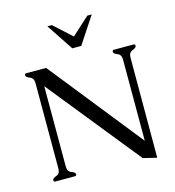

<svg xmlns="http://www.w3.org/2000/svg" viewBox="-134 -1041 1071 1174"><g transform="rotate(-15 401.5 -454.0)"><path d="M668.5 -99.1V-613.8Q668.5 -645 644.3 -653.8Q620.1 -662.6 620.1 -675.3Q620.1 -685.5 629.9 -685.5H754.4Q764.6 -685.5 764.6 -675.3Q764.6 -662.6 740.2 -653.8Q715.8 -645 715.8 -613.8L715.3 21L628.9 0L161.1 -580.6V-71.3Q161.1 -39.6 185.5 -31Q210 -22.5 210 -10.3Q210 0 199.7 0H75.7Q65.4 0 65.4 -10.3Q65.4 -22.5 89.8 -31Q114.3 -39.6 114.3 -71.3V-613.8Q114.3 -645 89.8 -653.8Q65.4 -662.6 65.4 -675.3Q65.4 -685.5 75.7 -685.5H201.2ZM274.4 -929.2H302.7L415 -827.1L527.3 -929.2H555.2L443.4 -759.8H386.7Z"/></g></svg>

Font: Caudex
Style: Regular
Weight: 400
Version: Version 1.01